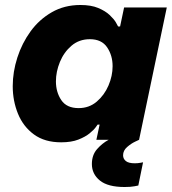

<svg xmlns="http://www.w3.org/2000/svg" viewBox="-20 -560 688 769"><path d="M479 189Q412 189 380 163Q348 137 348 97Q348 61 368.5 37.5Q389 14 415 0H366L379 -61H371Q371 -61 363.5 -50.5Q356 -40 339 -26Q322 -12 294 -1Q266 10 225 10Q159 10 116 -21.5Q73 -53 52 -104.5Q31 -156 31 -215Q31 -272 49.5 -329.5Q68 -387 102.5 -434.5Q137 -482 187.5 -511Q238 -540 302 -540Q345 -540 373.5 -528Q402 -516 419 -500Q436 -484 444 -470.5Q452 -457 453 -454H461L477 -530H648L537 0Q537 0 521 7.5Q505 15 489 29Q473 43 473 62Q473 76 484 85Q495 94 520 94Q532 94 542.5 92Q553 90 553 90L534 183Q534 183 519 186Q504 189 479 189ZM340 -403Q297 -403 266.5 -377Q236 -351 220 -312Q204 -273 204 -234Q204 -191 225.5 -159Q247 -127 295 -127Q337 -127 367.5 -153Q398 -179 414.5 -217.5Q431 -256 431 -295Q431 -338 409 -370.5Q387 -403 340 -403Z"/></svg>

Font: Be Vietnam Pro ExtraBold
Style: Italic
Weight: 800
Italic angle: -12°
Designer: Lam Bao, Tony Le, Vietanh Nguyen
Foundry: Yellow Type Foundry
Version: Version 1.002; ttfautohint (v1.8.3)